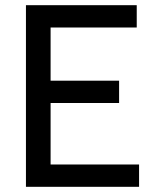

<svg xmlns="http://www.w3.org/2000/svg" viewBox="-20 -720 594 740"><path d="M80 0V-700H507V-614H175V-409H439V-323H175V-86H516V0Z"/></svg>

Font: Cabin VF Beta
Style: Regular
Weight: 400
Designer: Pablo Impallari
Foundry: Pablo Impallari. http://www.impallari.com Igino Marini. http://www.ikern.com
Version: Version 2.200